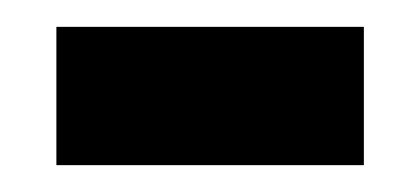

<svg xmlns="http://www.w3.org/2000/svg" viewBox="-20 -344 313 143"><path d="M22 -221V-324H251V-221Z"/></svg>

Font: Noto Serif Bengali Condensed ExtraBold
Style: Regular
Weight: 800
Width: 3
Designer: Juan Bruce, Universal Thirst, Indian Type Foundry and the Monotype Design Team.
Foundry: Monotype Imaging Inc.
Version: Version 2.003; ttfautohint (v1.8.4.7-5d5b)